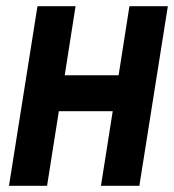

<svg xmlns="http://www.w3.org/2000/svg" viewBox="-20 -600 562 620"><path d="M9 0H132L170 -241H344L306 0H430L522 -580H398L363 -357H189L224 -580H101Z"/></svg>

Font: Charger Pro
Style: UltraNarObl
Weight: 900
Designer: Jasper
Foundry: Cannot Into Space Fonts
Version: Version 1.09